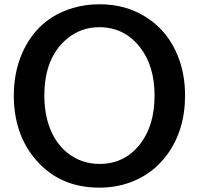

<svg xmlns="http://www.w3.org/2000/svg" viewBox="-20 -824 920 888"><path d="M441.9 -804.2Q564 -804.2 658.7 -742.7Q759.3 -677.7 804.7 -559.6Q835.9 -478.5 835.9 -382.3Q835.9 -220.2 751 -106Q691.4 -26.4 600.6 12.2Q526.9 43.9 439.5 43.9Q247.6 43.9 135.3 -97.7Q43.9 -212.9 43.9 -382.3Q43.9 -490.7 83.5 -580.1Q154.3 -738.8 317.4 -787.1Q375 -804.2 441.9 -804.2ZM439 -698.2Q353 -698.2 288.1 -643.1Q185.1 -555.7 185.1 -381.8Q185.1 -280.3 222.2 -205.1Q250 -149.4 295.4 -114.3Q357.9 -65.9 440.9 -65.9Q558.1 -65.9 629.9 -160.2Q694.8 -245.6 694.8 -381.8Q694.8 -521 626 -607.4Q553.7 -698.2 439 -698.2Z"/></svg>

Font: FORM UDPGothic
Style: Bold
Weight: 700
Foundry: Pronama LLC
Version: Version 1.051